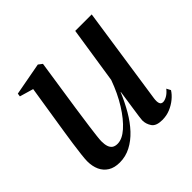

<svg xmlns="http://www.w3.org/2000/svg" viewBox="-138 -648 791 791"><g transform="rotate(-45 257.5 -252.0)"><path d="M133.5 11Q103 11 82.8 -1.5Q62.5 -14 52.2 -36.2Q42 -58.5 42 -88Q42 -100 45 -125.8Q48 -151.5 52.2 -181.5Q56.5 -211.5 60.5 -236.8Q64.5 -262 66 -272L95 -455.5L35 -473L37 -487L180 -513.5L197 -500.5L163 -274.5Q161 -258.5 157.2 -233.5Q153.5 -208.5 150 -182.5Q146.5 -156.5 144 -135Q141.5 -113.5 141.5 -104.5Q141.5 -86.5 145.5 -74.5Q149.5 -62.5 158.2 -56.2Q167 -50 181.5 -50Q209 -50 239.5 -77Q270 -104 299 -150.2Q328 -196.5 349 -255L387 -502.5H483L420 -76.5Q417.5 -59.5 421 -49.2Q424.5 -39 436 -39Q445.5 -39 458.5 -46.2Q471.5 -53.5 484 -69L493.5 -51Q483.5 -35 466.5 -21Q449.5 -7 428 2Q406.5 11 381.5 11Q346 11 333.8 -7.2Q321.5 -25.5 321.5 -46.5Q321.5 -51 323.8 -67.8Q326 -84.5 329.5 -107.2Q333 -130 336.2 -152.8Q339.5 -175.5 342 -192H341Q323.5 -150 302 -113Q280.5 -76 254.5 -48.2Q228.5 -20.5 198.2 -4.8Q168 11 133.5 11Z"/></g></svg>

Font: Merriweather 144pt
Style: Italic
Weight: 400
Italic angle: -7.8°
Version: Version 2.101